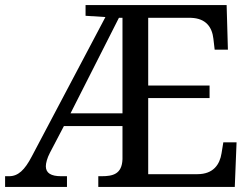

<svg xmlns="http://www.w3.org/2000/svg" viewBox="-20 -734 991 754"><path d="M0 0H243V-42H220C181 -42 160 -54 160 -81C160 -93 165 -113 176 -134L231 -239H461V-109C459 -50 423 -42 379 -42H366V0H902L909 -175H857L850 -132C843 -88 818 -50 755 -50H562V-349H803V-398H562V-664H730C790 -662 813 -626 818 -582L823 -539H875L870 -714H316V-672L394 -667L105 -120C77 -66 51 -42 16 -42H0ZM257 -289 447 -664H461V-289Z"/></svg>

Font: Noto Serif Thai
Style: Regular
Weight: 400
Designer: Monotype Design Team
Foundry: Monotype Imaging Inc.
Version: Version 1.901